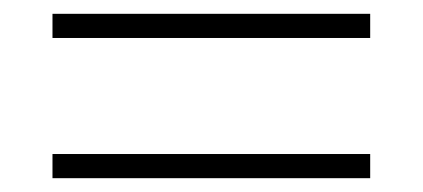

<svg xmlns="http://www.w3.org/2000/svg" viewBox="-20 -465 612 278"><path d="M56 -410H516V-445H56ZM56 -207H516V-242H56Z"/></svg>

Font: Noto Sans Telugu ExtraLight
Style: Regular
Weight: 200
Designer: Jelle Bosma - Monotype Design Team
Foundry: Monotype Imaging Inc.
Version: Version 2.005